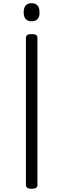

<svg xmlns="http://www.w3.org/2000/svg" viewBox="-20 -1166 397 1200"><path d="M178 14Q160 14 151 8Q142 2 142 -10V-930Q142 -942 151 -947.5Q160 -953 178 -953Q196 -953 205 -947.5Q214 -942 214 -930V-10Q214 2 205 8Q196 14 178 14ZM178 -1033Q153 -1033 140.5 -1047Q128 -1061 128 -1088Q128 -1117 140.5 -1131.5Q153 -1146 178 -1146Q202 -1146 214.5 -1131.5Q227 -1117 227 -1089Q228 -1061 215 -1047Q202 -1033 178 -1033Z"/></svg>

Font: Playwrite US Modern Light
Style: Regular
Weight: 300
Designer: Veronika Burian, José Scaglione
Foundry: TypeTogether
Version: Version 1.003